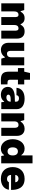

<svg xmlns="http://www.w3.org/2000/svg" viewBox="1833 -2603 780 4486"><g transform="rotate(90 2223.0 -360.0)"><path d="M214.8 -536.1H58.6V0H246.6V-302.2L246.1 -311L247.1 -302.7C247.1 -381.3 288.1 -402.3 324.7 -402.3C378.9 -402.3 378.9 -350.6 378.9 -312V0H564.5V-303.7C564.5 -381.3 604 -402.3 642.1 -402.3C696.8 -402.3 696.8 -353 696.8 -312V0H882.3V-360.4C882.3 -391.6 882.3 -544.9 713.4 -544.9C625 -544.9 584 -503.4 555.7 -450.2H546.9C521.5 -506.8 483.9 -544.9 401.9 -544.9C336.9 -544.9 292.5 -521.5 250.5 -450.2H241.7V-450.7Z M1350.1 0H1506.3V-536.1H1318.4V-233.9C1318.4 -155.3 1277.3 -133.3 1235.8 -133.3C1172.9 -133.3 1168 -188.5 1168 -228.5V-536.1H980V-166C980 -55.7 1045.9 8.8 1145 8.8C1218.3 8.8 1277.3 -24.4 1314.5 -85.4H1323.2Z M1854 10.3 1951.7 8.3V-144L1897.9 -146.5C1858.4 -149.4 1842.3 -165.5 1842.3 -212.9V-389.2H1952.1V-536.1H1842.3V-670.9H1685.5L1654.3 -536.1H1569.8V-389.2H1654.3V-188C1654.3 -48.3 1694.8 10.3 1854 10.3Z M2196.8 9.8C2274.4 9.8 2325.7 -27.3 2348.6 -66.4H2358.9L2369.6 0H2530.3V-360.8C2530.3 -488.3 2426.3 -544.9 2285.2 -544.9C2119.6 -544.9 2041.5 -465.8 2031.2 -355L2204.1 -354.5C2209.5 -393.6 2233.9 -413.6 2277.8 -413.6C2328.6 -413.6 2355 -388.2 2355 -354.5V-318.4L2227.1 -314C2115.7 -310.1 2009.8 -263.7 2009.8 -153.8C2009.8 -52.2 2089.8 9.8 2196.8 9.8ZM2190.4 -167.5C2190.4 -197.3 2228 -217.3 2275.9 -218.3L2355 -220.2V-210.9C2355 -160.2 2317.9 -119.6 2255.9 -119.6C2218.8 -119.6 2190.4 -134.3 2190.4 -167.5Z M2784.2 -536.1H2627.9V0H2815.9V-302.2C2815.9 -380.9 2856.9 -402.8 2898.4 -402.8C2961.4 -402.8 2966.3 -347.7 2966.3 -307.6V0H3154.3V-370.1C3154.3 -480.5 3088.4 -544.9 2989.3 -544.9C2916 -544.9 2856.9 -511.7 2819.8 -450.7H2811Z M3795.9 -730H3611.3V-469.7H3602.1C3570.8 -516.6 3522.5 -544.9 3451.2 -544.9C3328.1 -544.9 3232.4 -434.1 3232.4 -267.6C3232.4 -101.1 3328.1 9.8 3451.2 9.8C3522.5 9.8 3570.8 -18.6 3602.1 -65.4H3611.3L3625 1.5H3795.9ZM3422.9 -267.6C3422.9 -348.6 3460.9 -388.2 3517.6 -388.2C3574.2 -388.2 3611.8 -348.6 3611.8 -267.6C3611.8 -186.5 3574.2 -147 3517.6 -147C3460.9 -147 3422.9 -186.5 3422.9 -267.6Z M4157.7 9.3C4288.6 9.3 4394 -54.7 4413.6 -177.7H4237.8C4222.7 -143.6 4193.4 -133.8 4158.2 -133.8C4106.9 -133.8 4069.3 -167.5 4066.9 -228.5H4417V-244.1C4417 -358.9 4386.2 -544.9 4158.2 -544.9C3976.6 -544.9 3883.8 -425.8 3883.8 -268.1C3883.8 -110.8 3971.7 9.3 4157.7 9.3ZM4067.4 -326.7C4070.3 -373 4103.5 -402.3 4153.3 -402.3C4203.1 -402.3 4235.8 -375.5 4238.8 -326.7Z"/></g></svg>

Font: Wand UI Pro Black
Style: Regular
Weight: 900
Designer: Andreas Faust
Version: Version 1.003;FEAKit 1.0